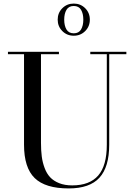

<svg xmlns="http://www.w3.org/2000/svg" viewBox="-20 -1040 756 1075"><path d="M329 -866Q303 -892 303 -930Q303 -968 329 -994Q355 -1020 393 -1020Q431 -1020 457 -994Q483 -968 483 -930Q483 -892 457 -866Q431 -840 393 -840Q355 -840 329 -866ZM352.2 -985Q339.5 -963.5 339.5 -930Q339.5 -896.5 352.2 -875Q365 -853.5 393 -853.5Q421 -853.5 433.8 -875Q446.5 -896.5 446.5 -930Q446.5 -963.5 433.8 -985Q421 -1006.5 393 -1006.5Q365 -1006.5 352.2 -985ZM24.5 -750H310V-736.5H209.5V-240Q209.5 -197.5 213.8 -164.2Q218 -131 229.8 -99.5Q241.5 -68 260.8 -47.5Q280 -27 311.2 -14.5Q342.5 -2 384.5 -2Q481.5 -2 529.8 -57.2Q578 -112.5 578 -230V-736.5H485.5V-750H687.5V-736.5H591.5V-230Q591.5 -105 536.8 -45Q482 15 364.5 15Q234 15 174.2 -43Q114.5 -101 114.5 -230V-736.5H24.5Z"/></svg>

Font: Bodoni* 16pt
Style: Regular
Weight: 400
Version: Version 2.3